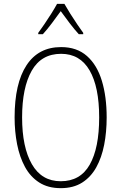

<svg xmlns="http://www.w3.org/2000/svg" viewBox="-20 -969 631 999"><path d="M535 -358Q535 -282 522 -215.5Q509 -149 481 -98.5Q453 -48 407.5 -19Q362 10 296 10Q230 10 184 -19.5Q138 -49 110 -100.5Q82 -152 69 -218.5Q56 -285 56 -358Q56 -535 118 -629.5Q180 -724 298 -724Q380 -724 432.5 -677.5Q485 -631 510 -548.5Q535 -466 535 -358ZM95 -358Q95 -203 146 -114.5Q197 -26 296 -26Q398 -26 447 -112.5Q496 -199 496 -358Q496 -517 446 -603Q396 -689 298 -689Q195 -689 145 -601Q95 -513 95 -358ZM315 -949Q328 -926 346.5 -896.5Q365 -867 383.5 -840Q402 -813 413 -798V-791H390Q367 -816 342 -849Q317 -882 296 -911Q276 -883 250.5 -849Q225 -815 203 -791H179V-798Q193 -817 211.5 -844Q230 -871 247.5 -899Q265 -927 277 -949Z"/></svg>

Font: Noto Sans Lao Condensed ExtraLight
Style: Regular
Weight: 200
Width: 3
Designer: Monotype Design Team
Foundry: Monotype Imaging Inc.
Version: Version 2.003; ttfautohint (v1.8.4.7-5d5b)